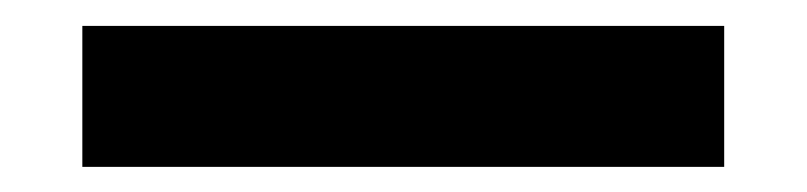

<svg xmlns="http://www.w3.org/2000/svg" viewBox="-20 -421 626 149"><path d="M43.9 -291.5V-400.9H542V-291.5Z"/></svg>

Font: CaskaydiaCove NFP SemiBold
Style: Regular
Weight: 600
Designer: Aaron Bell
Foundry: Saja Typeworks
Version: Version 2111.001; VTT 6.35;Nerd Fonts 3.1.1